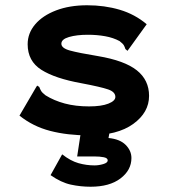

<svg xmlns="http://www.w3.org/2000/svg" viewBox="-20 -502 640 729"><path d="M317 12Q236 12 170.5 -5Q105 -22 54 -63L116 -169L121 -177L129 -172Q132 -164 136 -157Q140 -150 153 -140Q185 -120 226 -109Q267 -98 318 -98Q365 -98 391.5 -108.5Q418 -119 418 -134Q418 -153 390.5 -162.5Q363 -172 289 -186Q189 -204 137 -237Q85 -270 85 -334Q85 -376 113.5 -409.5Q142 -443 193 -462.5Q244 -482 311 -482Q377 -482 434.5 -465Q492 -448 537 -410L470 -317L464 -309L456 -316Q454 -323 450.5 -329.5Q447 -336 434 -346Q410 -359 379 -364.5Q348 -370 314 -370Q271 -370 242 -361.5Q213 -353 213 -336Q213 -319 246 -310Q279 -301 352 -289Q453 -272 499.5 -235Q546 -198 546 -138Q546 -75 486 -31.5Q426 12 317 12ZM324 207Q286 207 249 199Q212 191 172 163L216 84Q248 109 278 117.5Q308 126 339 126Q355 126 372 121Q389 116 389 107Q389 98 374 95Q359 92 338 92H273L287 0H396L392 22Q435 26 457 48Q479 70 479 98Q479 144 437.5 175.5Q396 207 324 207Z"/></svg>

Font: Inconsolata Expanded Black
Style: Regular
Weight: 900
Width: 7
Monospace: yes
Designer: Raph Levien, Cyreal, Brenton Simpson
Foundry: Raph Levien, Cyreal, Google
Version: Version 3.001; ttfautohint (v1.8.2.53-6de2)